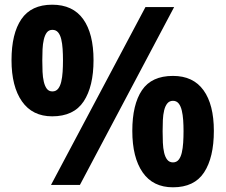

<svg xmlns="http://www.w3.org/2000/svg" viewBox="-20 -787 961 817"><path d="M197 0 599 -757H721L320 0ZM202 -292Q118 -292 73.5 -355.5Q29 -419 29 -531Q29 -644 71 -705.5Q113 -767 202 -767Q290 -767 334 -705.5Q378 -644 378 -531Q378 -419 336 -355.5Q294 -292 202 -292ZM203 -398Q218 -398 227 -409Q236 -420 240.5 -439Q245 -458 246.5 -481.5Q248 -505 248 -530Q248 -555 246.5 -578.5Q245 -602 240.5 -620.5Q236 -639 227 -649.5Q218 -660 203 -660Q188 -660 179.5 -649Q171 -638 166.5 -619Q162 -600 161 -577Q160 -554 160 -530Q160 -505 161 -481.5Q162 -458 166.5 -439Q171 -420 179.5 -409Q188 -398 203 -398ZM716 10Q631 10 587 -53.5Q543 -117 543 -230Q543 -342 584 -403Q625 -464 716 -464Q802 -464 846 -403Q890 -342 890 -230Q890 -117 848.5 -53.5Q807 10 716 10ZM716 -96Q731 -96 740 -107Q749 -118 753.5 -137Q758 -156 759.5 -180Q761 -204 761 -229Q761 -253 759.5 -275.5Q758 -298 753.5 -317Q749 -336 740 -347Q731 -358 716 -358Q701 -358 692 -347Q683 -336 678.5 -317.5Q674 -299 673 -276Q672 -253 672 -229Q672 -204 673 -180Q674 -156 678.5 -137Q683 -118 692 -107Q701 -96 716 -96Z"/></svg>

Font: Menbere
Style: Regular
Weight: 400
Designer: Aleme Tadesse
Foundry: Sorkin Type Co
Version: Version 1.000